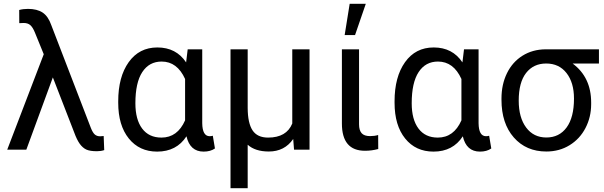

<svg xmlns="http://www.w3.org/2000/svg" viewBox="-20 -788 3180 1011"><path d="M127.4 -741.2Q175.3 -741.2 204.6 -721.7Q233.9 -702.1 250 -655.8L458.5 -114.3Q468.3 -89.4 479.2 -79.8Q490.2 -70.3 507.3 -70.3L525.9 -71.8L528.8 2.4Q511.2 8.3 490.7 8.3Q453.1 8.3 434.1 -0.7Q415 -9.8 399.9 -30.8Q384.8 -51.8 370.6 -90.8L258.3 -380.4L118.7 0H18.1L210.4 -502.4L163.6 -617.2Q152.3 -644.5 139.4 -655.8Q126.5 -667 104.5 -667L81.5 -666L81.1 -735.4Q101.6 -741.2 127.4 -741.2Z M692.9 -244.1Q692.9 -158.7 728.5 -111.1Q764.2 -63.5 830.1 -63.5Q914.6 -63.5 954.6 -154.3V-372.1Q913.1 -463.9 831.1 -463.9Q765.6 -463.9 729.2 -408.4Q692.9 -353 692.9 -244.1ZM1044.9 -528.3V-139.2Q1045.9 -70.8 1084 -70.8Q1093.3 -70.8 1100.6 -73.2L1111.8 -6.3Q1088.4 10.3 1052.2 10.3Q980.5 10.3 961.9 -70.3Q909.7 10.3 807.6 10.3Q713.9 10.3 658.2 -58.8Q602.5 -127.9 602.5 -247.1V-254.4Q602.5 -383.3 657.7 -460.7Q712.9 -538.1 808.6 -538.1Q907.7 -538.1 960 -459.5L968.3 -528.3Z M1284.2 -528.3V-219.2Q1284.7 -139.6 1309.8 -101.6Q1335 -63.5 1391.6 -63.5Q1488.8 -63.5 1519 -137.7V-528.3H1609.9V0H1528.3L1523.9 -56.2Q1478.5 9.8 1395.5 9.8Q1323.7 9.8 1284.2 -25.9V203.1H1193.8V-528.3Z M1870.6 -528.3V-133.3Q1870.6 -102.5 1884 -86.9Q1897.5 -71.3 1928.7 -71.3Q1952.1 -71.3 1971.2 -77.1L1971.7 -3.4Q1937.5 5.9 1901.9 5.9Q1780.3 5.9 1780.3 -137.7V-528.3ZM1821.3 -768.1H1906.2L1849.6 -603.5H1794.9Z M2147.9 -244.1Q2147.9 -158.7 2183.6 -111.1Q2219.2 -63.5 2285.2 -63.5Q2369.6 -63.5 2409.7 -154.3V-372.1Q2368.2 -463.9 2286.1 -463.9Q2220.7 -463.9 2184.3 -408.4Q2147.9 -353 2147.9 -244.1ZM2500 -528.3V-139.2Q2501 -70.8 2539.1 -70.8Q2548.3 -70.8 2555.7 -73.2L2566.9 -6.3Q2543.5 10.3 2507.3 10.3Q2435.5 10.3 2417 -70.3Q2364.7 10.3 2262.7 10.3Q2168.9 10.3 2113.3 -58.8Q2057.6 -127.9 2057.6 -247.1V-254.4Q2057.6 -383.3 2112.8 -460.7Q2168 -538.1 2263.7 -538.1Q2362.8 -538.1 2415 -459.5L2423.3 -528.3Z M2711.4 -258.3Q2711.4 -168.9 2750.5 -116.5Q2789.6 -64 2856.9 -64Q2924.8 -64 2963.6 -116.9Q3002.4 -169.9 3002.4 -269Q3002.4 -353 2963.1 -403.3Q2923.8 -453.6 2856 -453.6Q2789.1 -453.6 2750.2 -403.8Q2711.4 -354 2711.4 -258.3ZM3133.8 -453.6H2995.1Q3092.8 -381.3 3092.8 -248V-239.7Q3092.8 -171.4 3063 -114Q3033.2 -56.6 2979.2 -23.4Q2925.3 9.8 2856.9 9.8Q2750.5 9.8 2685.5 -64.2Q2620.6 -138.2 2620.6 -262.7V-269Q2620.6 -343.3 2649.4 -402.3Q2678.2 -461.4 2731.2 -494.6Q2784.2 -527.8 2852.5 -528.3H3133.8Z"/></svg>

Font: MAUL
Style: Regular
Weight: 400
Designer: MAUL
Version: Version 1.0; 2020; ttfautohint (v1.8.3)